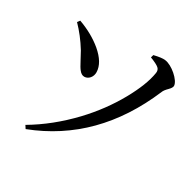

<svg xmlns="http://www.w3.org/2000/svg" viewBox="-158 -889 1109 1088"><g transform="rotate(30 396.5 -345.5)"><path d="M136 22C393 -77 580 -266 698 -545C702 -556 711 -567 724 -580C736 -592 742 -602 742 -610C742 -646 670 -708 625 -712C610 -714 586 -711 553 -703L548 -685C577 -674 597 -664 607 -655C616 -647 619 -636 617 -623C608 -566 582 -501 541 -427C496 -346 440 -270 373 -199C296 -118 213 -51 123 2ZM275 -401C302 -401 324 -427 323 -458C322 -499 298 -539 251 -579C209 -614 158 -643 97 -665L85 -649C121 -612 154 -570 184 -521C191 -509 200 -492 211 -471C224 -446 234 -429 241 -421C251 -408 262 -401 275 -401Z"/></g></svg>

Font: AllPunType SemiBold
Style: Regular
Weight: 600
Version: 1.0